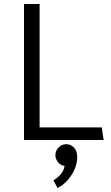

<svg xmlns="http://www.w3.org/2000/svg" viewBox="-20 -700 556 960"><path d="M498 0H100V-680H178V-63H489ZM311 21Q334 21 350 38Q366 55 366 84Q366 132 337 176Q308 220 268 240L247 202Q268 189 283.5 171.5Q299 154 303 129Q284 128 270.5 111.5Q257 95 257 76Q257 54 273 37.5Q289 21 311 21Z"/></svg>

Font: Palanquin
Style: Regular
Weight: 400
Designer: Pria Ravichandran
Version: Version 1.0.4